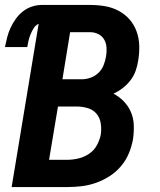

<svg xmlns="http://www.w3.org/2000/svg" viewBox="-24 -755 644 775"><path d="M23 0 132 -659Q119 -653 111.5 -640.5Q104 -628 99 -615.5Q94 -603 91 -590.5Q88 -578 86 -565H-4Q0 -585 5 -604.5Q10 -624 18.5 -642.5Q27 -661 39.5 -678.5Q52 -696 68.5 -709Q85 -722 105 -728.5Q125 -735 144 -735H341Q371 -735 400 -730Q429 -725 454.5 -711.5Q480 -698 498.5 -677Q517 -656 527 -629Q537 -602 538 -572Q539 -542 534 -512Q531 -491 524 -470.5Q517 -450 503.5 -432Q490 -414 472 -400Q454 -386 434 -377Q457 -365 475.5 -346Q494 -327 504.5 -302.5Q515 -278 516 -250Q517 -222 513 -194Q508 -165 496.5 -137Q485 -109 465 -85Q445 -61 418.5 -44Q392 -27 363.5 -17Q335 -7 306 -3.5Q277 0 248 0ZM228 -435H306Q324 -435 342 -441.5Q360 -448 373.5 -461Q387 -474 394 -491.5Q401 -509 404 -527Q407 -544 406 -562Q405 -580 397 -594.5Q389 -609 373.5 -617Q358 -625 341 -625H259ZM174 -110H248Q270 -110 293 -115.5Q316 -121 336 -134.5Q356 -148 367.5 -169.5Q379 -191 383 -213Q386 -236 382.5 -258Q379 -280 365.5 -296Q352 -312 330.5 -318.5Q309 -325 286 -325H210Z"/></svg>

Font: Iosevka SS04 XBd Ex
Style: Italic
Weight: 800
Width: 7
Italic angle: -9°
Monospace: yes
Designer: Belleve Invis
Foundry: Belleve Invis
Version: Version 19.0.0; ttfautohint (v1.8.4)